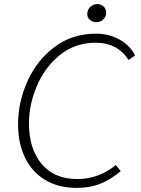

<svg xmlns="http://www.w3.org/2000/svg" viewBox="-20 -902 687 935"><path d="M68 -297Q68 -405 114 -507Q160 -609 246 -673.5Q332 -738 447 -738Q511 -738 562.5 -709Q614 -680 638 -632L606 -610Q581 -650 540.5 -672Q500 -694 446 -694Q347 -694 273 -635Q199 -576 160 -484.5Q121 -393 121 -301Q121 -178 182.5 -104Q244 -30 357 -30Q459 -30 544 -98L568 -69Q520 -28 469 -7.5Q418 13 353 13Q265 13 200.5 -25.5Q136 -64 102 -134Q68 -204 68 -297ZM405 -834Q405 -854 419.5 -868Q434 -882 453 -882Q471 -882 484 -870.5Q497 -859 497 -840Q497 -820 482.5 -807Q468 -794 449 -794Q431 -794 418 -805Q405 -816 405 -834Z"/></svg>

Font: Nebula Sans Light
Style: Regular
Weight: 300
Italic angle: -9°
Designer: Paul D. Hunt for Adobe (as Source Sans)
Foundry: Nebula Entertainment & Broadcasting LLC
Version: Version 1.010